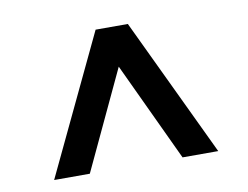

<svg xmlns="http://www.w3.org/2000/svg" viewBox="-52 -777 674 522"><g transform="rotate(-10 285.0 -515.5)"><path d="M413 -324 285 -597 157 -324H58.5L240.5 -707H329.5L511.5 -324Z"/></g></svg>

Font: Newsreader 6pt Medium
Style: Regular
Weight: 500
Designer: Hugues Gentile
Foundry: Production Type
Version: Version 1.003; ttfautohint (v1.8.3)